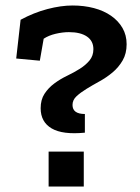

<svg xmlns="http://www.w3.org/2000/svg" viewBox="-20 -679 508 699"><path d="M39 -466 55 -607Q103 -633 152.5 -646Q202 -659 244 -659Q286 -659 322 -649.5Q358 -640 384.5 -621.5Q411 -603 426 -577Q441 -551 441 -518Q441 -484 426.5 -459Q412 -434 390 -415.5Q368 -397 342.5 -383Q317 -369 295 -355.5Q273 -342 258.5 -328.5Q244 -315 244 -297Q244 -264 289 -264V-196Q208 -188 168 -211.5Q128 -235 128 -285Q128 -316 142 -337.5Q156 -359 177.5 -375Q199 -391 224 -403Q249 -415 270.5 -428.5Q292 -442 306 -459Q320 -476 320 -500Q320 -530 296.5 -546Q273 -562 231 -562Q208 -562 182.5 -556Q157 -550 139 -538L125 -458ZM157 -127H285V0H157Z"/></svg>

Font: Zilla Slab SemiBold
Style: Regular
Weight: 600
Designer: Typotheque.com
Foundry: Typotheque type foundry
Version: Version 1.1; 2017